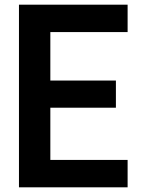

<svg xmlns="http://www.w3.org/2000/svg" viewBox="-20 -800 605 820"><path d="M525 0H61V-780H525V-663H195V-456H475V-340H195V-117H525Z"/></svg>

Font: Tanohe Sans SemiBold
Style: Regular
Weight: 600
Designer: Village Type and Design LLC & Cristiano Sobral
Foundry: Cooper Hewitt Smithsonian Design Museum
Version: Version 1.00;September 29, 2021;FontCreator 13.0.0.2655 64-b